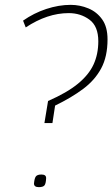

<svg xmlns="http://www.w3.org/2000/svg" viewBox="-20 -770 463 791"><path d="M163 -263 178 -354Q256 -388 301 -425Q346 -462 365.5 -504.5Q385 -547 385 -600Q385 -662 348.5 -689Q312 -716 263 -716Q175 -716 86 -657L75 -685Q119 -716 170.5 -733Q222 -750 271 -750Q309 -750 344 -735.5Q379 -721 401 -690Q423 -659 423 -608Q423 -537 397 -488.5Q371 -440 323 -404Q275 -368 207 -335L196 -263ZM120 -14Q122 -36 128 -43.5Q134 -51 151 -51Q171 -51 170 -35Q169 -13 163 -6Q157 1 140 1Q120 1 120 -14Z"/></svg>

Font: Georama ExtraLight
Style: Italic
Weight: 200
Italic angle: -9°
Designer: Jean-Baptiste Levee
Foundry: Production Type
Version: Version 1.000